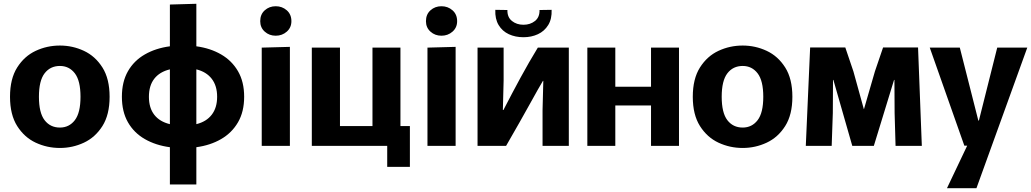

<svg xmlns="http://www.w3.org/2000/svg" viewBox="-20 -772 5457 1016"><path d="M297 11Q229 11 169 -17Q109 -45 71 -105Q33 -165 33 -260Q33 -355 71 -415Q109 -475 169 -503Q229 -531 297 -531Q364 -531 424 -503Q484 -475 522 -415Q560 -355 560 -260Q560 -165 522 -105Q484 -45 424 -17Q364 11 297 11ZM297 -97Q346 -97 376 -136Q406 -175 406 -260Q406 -345 376 -384Q346 -423 297 -423Q246 -423 216 -384Q186 -345 186 -260Q186 -175 216 -136Q246 -97 297 -97Z M879 204V7Q804 -3 746.5 -36Q689 -69 657 -125Q625 -181 625 -260Q625 -339 657 -395Q689 -451 746.5 -484Q804 -517 879 -527V-748L1019 -752V-527Q1093 -517 1150 -484Q1207 -451 1239.5 -395Q1272 -339 1272 -260Q1272 -181 1239.5 -125Q1207 -69 1150 -36Q1093 -3 1019 7V204ZM768 -260Q768 -201 796.5 -164.5Q825 -128 879 -115V-405Q825 -392 796.5 -355.5Q768 -319 768 -260ZM1129 -260Q1129 -318 1100.5 -355Q1072 -392 1019 -405V-115Q1072 -128 1100.5 -165Q1129 -202 1129 -260Z M1439 -583Q1405 -583 1381 -604.5Q1357 -626 1357 -660Q1357 -696 1381 -717.5Q1405 -739 1439 -739Q1473 -739 1497.5 -717.5Q1522 -696 1522 -660Q1522 -626 1497.5 -604.5Q1473 -583 1439 -583ZM1365 -520 1514 -524V0H1365Z M1630 0V-520H1779V-105H1951V-520H2099V-105H2149V111H2029V0Z M2316 -583Q2282 -583 2258 -604.5Q2234 -626 2234 -660Q2234 -696 2258 -717.5Q2282 -739 2316 -739Q2350 -739 2374.5 -717.5Q2399 -696 2399 -660Q2399 -626 2374.5 -604.5Q2350 -583 2316 -583ZM2242 -520 2391 -524V0H2242Z M2507 0V-520H2645V-345L2641 -190H2644Q2691 -281 2735 -362Q2779 -443 2826 -520H2990V0H2851V-189L2855 -344H2853Q2833 -311 2785 -224Q2737 -137 2658 0ZM2750 -575Q2707 -575 2672.5 -591Q2638 -607 2618.5 -639.5Q2599 -672 2601 -720L2665 -719Q2664 -681 2689 -661Q2714 -641 2750 -641Q2786 -641 2811 -661Q2836 -681 2835 -719L2899 -720Q2901 -672 2881 -639.5Q2861 -607 2826.5 -591Q2792 -575 2750 -575Z M3088 -520H3236V-313H3425V-520H3573V0H3425V-214H3236V0H3088Z M3910 11Q3842 11 3782 -17Q3722 -45 3684 -105Q3646 -165 3646 -260Q3646 -355 3684 -415Q3722 -475 3782 -503Q3842 -531 3910 -531Q3977 -531 4037 -503Q4097 -475 4135 -415Q4173 -355 4173 -260Q4173 -165 4135 -105Q4097 -45 4037 -17Q3977 11 3910 11ZM3910 -97Q3959 -97 3989 -136Q4019 -175 4019 -260Q4019 -345 3989 -384Q3959 -423 3910 -423Q3859 -423 3829 -384Q3799 -345 3799 -260Q3799 -175 3829 -136Q3859 -97 3910 -97Z M4267 -521H4453L4496 -394L4551 -195H4552L4610 -395L4653 -521H4838L4858 0H4719L4714 -174L4713 -349H4711L4604 0H4490L4390 -349H4388L4387 -174L4381 0H4244Z M4900 -520H5059L5157 -134H5160L5257 -520H5416L5147 224H4991L5098 -1H5083Z"/></svg>

Font: Murecho SemiBold
Style: Regular
Weight: 600
Designer: Neil Summerour
Foundry: Positype
Version: Version 1.010; ttfautohint (v1.8.3)